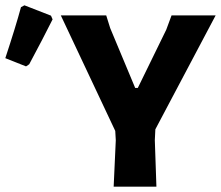

<svg xmlns="http://www.w3.org/2000/svg" viewBox="-43 -703 832 723"><path d="M36 -676 49 -683 149 -644 155 -630Q118 -556 67 -461L55 -453L-23 -484Q16 -602 36 -676ZM769 -645 542 -216 540 -175 546 0H385L393 -175L391 -210L186 -645H357L372 -597L466 -372H476L583 -591L603 -645Z"/></svg>

Font: Alegreya Sans SC ExtraBold
Style: Regular
Weight: 800
Designer: Juan Pablo del Peral
Foundry: Huerta Tipografica
Version: Version 2.007